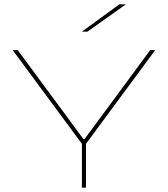

<svg xmlns="http://www.w3.org/2000/svg" viewBox="-20 -872 780 892"><path d="M361.5 -202.5 39 -639H62.5L293 -327L367 -226.5H373L447.5 -327L677.5 -639H701L378.5 -202.5ZM360.5 0V-219H379.5V0ZM534.5 -852H563V-850.5L386 -725H362V-726Z"/></svg>

Font: Anek Latin Expanded Thin
Style: Regular
Weight: 250
Width: 7
Designer: Yesha Goshar
Foundry: Ek Type
Version: Version 1.003